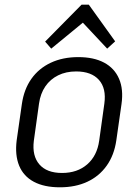

<svg xmlns="http://www.w3.org/2000/svg" viewBox="-20 -790 587 817"><path d="M235 7Q168 7 124 -16.5Q80 -40 61.5 -85Q43 -130 51 -193L73 -347Q82 -410 113.5 -454.5Q145 -499 196 -523Q247 -547 313 -547Q379 -547 423 -523.5Q467 -500 486.5 -455Q506 -410 497 -347L475 -193Q466 -130 434 -85Q402 -40 351.5 -16.5Q301 7 235 7ZM244 -54Q309 -54 351 -90.5Q393 -127 402 -191L424 -349Q433 -414 401 -450Q369 -486 304 -486Q261 -486 227.5 -469.5Q194 -453 173 -422.5Q152 -392 146 -349L124 -191Q116 -127 147.5 -90.5Q179 -54 244 -54ZM172 -613 327 -770H358L470 -614L436 -583L320 -707H349L198 -583Z"/></svg>

Font: Pathway Extreme SemiCondensed Light
Style: Italic
Weight: 300
Width: 4
Italic angle: -8°
Version: Version 1.001;gftools[0.9.26]